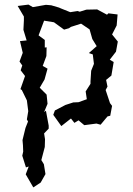

<svg xmlns="http://www.w3.org/2000/svg" viewBox="-20 -531 580 836"><path d="M265 -74 219 -50 212 -31 247 18 289 -15 304 4 322 -7 347 14 400 7 418 12 448 -24 460 -27 468 -70 459 -82 440 -139 448 -154 442 -183 465 -202 475 -261 458 -271 485 -306 493 -350 468 -381 488 -420 492 -468 452 -473 446 -467 403 -490 356 -489 327 -480 318 -483 286 -478 246 -494 237 -498 203 -508 180 -510 123 -500 104 -511 57 -505 84 -459V-442L82 -401L96 -355L67 -352L79 -301L65 -263L77 -246L70 -225L89 -200L69 -143L75 -139L97 -94L103 -47L97 -11L102 -2L91 26L78 79L80 102L81 129L77 147L93 198L105 194L92 228L125 285L157 264L178 227L171 184L160 166L175 109L176 75L172 50L192 29V16L180 -49L172 -43L187 -79L183 -119L153 -149L174 -185L187 -232L166 -244L182 -287L183 -325L175 -324V-357L148 -377L172 -441L215 -434L259 -402L280 -408L289 -414L333 -428L370 -403L382 -361L401 -330L367 -300L384 -294L389 -253L377 -223L374 -176V-166L353 -133L358 -99L322 -86L299 -85Z"/></svg>

Font: チョークS
Style: Regular
Weight: 400
Designer: [Stick] Fontworks Inc.
Foundry: [Stick] Fontworks Inc.
Version: Version 1.200;FEAKit 1.0